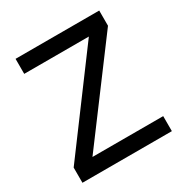

<svg xmlns="http://www.w3.org/2000/svg" viewBox="-163 -825 911 952"><g transform="rotate(-30 293.0 -349.0)"><path d="M549 -86H144L536 -611V-698H57V-612H427L37 -87V0H549Z"/></g></svg>

Font: IBM Plex Arabic Text
Style: Regular
Weight: 450
Designer: Mike Abbink, Paul van der Laan, Pieter van Rosmalen, Wael Morcos, Khajak Apelian
Foundry: Bold Monday
Version: Version 1.0